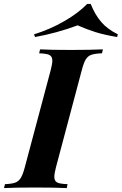

<svg xmlns="http://www.w3.org/2000/svg" viewBox="-62 -960 621 980"><path d="M0 0ZM116.7 -771 111.8 -784.7Q194.3 -810.5 266.6 -852.3Q338.9 -894 382.8 -939.9H400.9Q423.3 -884.3 454.8 -847.7Q486.3 -811 539.6 -784.7L535.6 -771Q469.7 -782.2 426 -795.9Q382.3 -809.6 334 -830.6Q229.5 -791.5 116.7 -771ZM215.3 -57.6Q215.3 -43 221.9 -35.2Q228.5 -27.3 242.7 -24.2Q256.8 -21 282.7 -20L278.8 0Q221.2 -2.9 115.7 -2.9Q11.2 -2.9 -41.5 0L-36.6 -20Q-2 -21.5 15.6 -27.8Q33.2 -34.2 43.9 -51.5Q54.7 -68.8 64.5 -106L196.8 -602.1Q205.1 -633.8 205.1 -649.9Q205.1 -665 198.2 -672.9Q191.4 -680.7 177.5 -683.8Q163.6 -687 137.7 -688L142.6 -708Q192.4 -705.1 299.8 -705.1Q399.9 -705.1 463.4 -708L458.5 -688Q421.9 -686.5 404.1 -680.2Q386.2 -673.8 375.7 -656.7Q365.2 -639.6 355.5 -602.1L223.6 -106Q215.3 -73.7 215.3 -57.6Z"/></svg>

Font: TypoPRO Playfair Display
Style: Bold Italic
Weight: 700
Italic angle: -14.9847°
Designer: Claus Eggers Sørensen
Foundry: Claus Eggers Sørensen
Version: Version 1.004;PS 001.004;hotconv 1.0.70;makeotf.lib2.5.58329